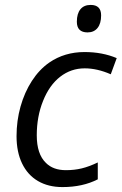

<svg xmlns="http://www.w3.org/2000/svg" viewBox="-20 -758 499 788"><path d="M47.9 -199.2Q47.9 -262.2 64.2 -320.6Q80.6 -378.9 110.8 -425.8Q141.1 -472.7 182.6 -501.5Q245.1 -544.4 327.1 -544.4Q399.9 -544.4 459 -519.5L434.6 -453.1Q378.9 -477.5 327.6 -477.5Q271.5 -477.5 227.1 -443.1Q182.6 -408.7 156.7 -343.8Q130.9 -279.8 130.9 -202.6Q130.9 -125.5 168.5 -89.4Q198.2 -59.6 250.5 -59.6Q285.2 -59.6 315.4 -66.9Q345.7 -74.2 381.3 -91.3V-22Q319.3 9.8 236.3 9.8Q178.2 9.8 135.7 -15.1Q93.3 -40 70.6 -87.2Q47.9 -134.3 47.9 -199.2ZM295.4 -668.9Q295.4 -702.1 310.1 -720Q324.7 -737.8 352.1 -737.8Q395 -737.8 395 -694.8Q395 -661.6 380.4 -643.3Q365.7 -625 339.4 -625Q295.4 -625 295.4 -668.9Z"/></svg>

Font: Viking Open Sans
Style: Italic
Weight: 400
Italic angle: -12°
Foundry: Ascender Corporation
Version: Version 2.000